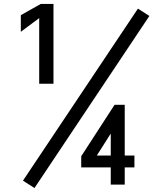

<svg xmlns="http://www.w3.org/2000/svg" viewBox="-20 -921 785 959"><path d="M84 -845.2 183.6 -901.4H247.1V-502.9H175.8V-830.6L84 -762.2ZM94.7 -18.6 668.9 -877.9 726.1 -841.3 152.3 18.1ZM603 -85V1H533.2V-85H385.7V-140.6L552.2 -397.5H603V-144H651.4V-85ZM533.2 -253.9 463.4 -144H533.2Z"/></svg>

Font: LilGrotesk
Style: Regular
Weight: 400
Designer: BSozoo
Foundry: BSozoo
Version: Version 1.004;PS 001.004;hotconv 1.0.70;makeotf.lib2.5.58329